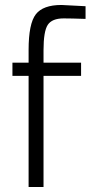

<svg xmlns="http://www.w3.org/2000/svg" viewBox="-20 -752 364 772"><path d="M155 -447V0H95V-447H30V-500H95V-551Q95 -657 124 -694.5Q153 -732 227 -732L324 -727V-676Q265 -678 236 -678Q189 -678 172 -652Q155 -626 155 -550V-500H306V-447Z"/></svg>

Font: Titillium Web Light
Style: Regular
Weight: 300
Version: Version 1.002;PS 57.000;hotconv 1.0.70;makeotf.lib2.5.55311